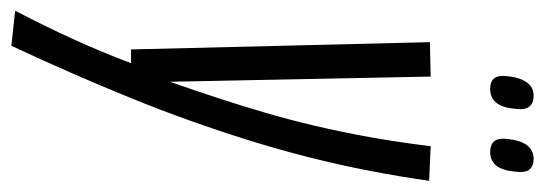

<svg xmlns="http://www.w3.org/2000/svg" viewBox="-354 -430 987 348"><g transform="rotate(90 140.0 -256.5)"><path d="M231.5 -543.1 294.2 -540.3Q286.4 -485.2 275.8 -431Q265.3 -376.8 251.6 -322.6Q237.9 -268.4 221.2 -214.8Q204.5 -161.3 185.4 -107.6Q166.3 -53.9 144.4 -0.2Q122.6 53.5 98.9 107.7Q75.2 161.8 49.5 216.9L-14 210Q14 156.2 37.4 104.9Q60.8 53.7 81 0H56.1L42.9 -541.7L105.3 -543.1L114.7 -70.6Q129.7 -113 143.7 -156Q157.8 -198.9 170.7 -243Q183.7 -287.1 194.8 -334.6Q206 -382.2 215.3 -434.2Q224.6 -486.2 231.5 -543.1ZM241.9 -650.9Q229.1 -650.9 222.6 -658.2Q216.1 -665.6 218.6 -684.5Q221.4 -707.8 230.6 -718.7Q239.9 -729.7 254.4 -729.7Q267.8 -729.7 274 -721.8Q280.2 -714 277.4 -694.1Q274.9 -671.1 265.8 -661Q256.7 -650.9 241.9 -650.9ZM127.8 -650.9Q114.6 -650.9 108.5 -658.2Q102.3 -665.6 104.8 -684.5Q107.5 -706.4 116.3 -718Q125 -729.7 140.2 -729.7Q153.3 -729.7 159.8 -721.8Q166.3 -714 163.5 -694.1Q161.1 -671.1 151.8 -661Q142.6 -650.9 127.8 -650.9Z"/></g></svg>

Font: Georama
Style: Italic
Weight: 400
Width: 2
Italic angle: -9°
Designer: Jean-Baptiste Levee
Foundry: Production Type
Version: Version 1.000